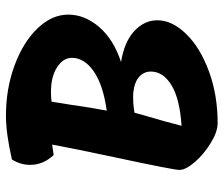

<svg xmlns="http://www.w3.org/2000/svg" viewBox="-73 -672 750 644"><g transform="rotate(-90 302.0 -350.0)"><path d="M556 -197Q556 -148 510.5 -101Q465 -54 385.5 -24.5Q306 5 211 5Q182 5 144.5 -18Q107 -41 80.5 -71.5Q54 -102 54 -123Q54 -142 97 -343Q129 -493 139 -550L104 -545Q71 -580 71 -624Q71 -656 89 -685Q176 -705 236 -705Q327 -705 405 -676Q483 -647 529 -599Q575 -551 575 -496Q575 -441 533.5 -392.5Q492 -344 416 -319Q484 -308 520 -274.5Q556 -241 556 -197ZM430 -484Q430 -513 398.5 -533.5Q367 -554 316 -554Q295 -554 283 -552Q276 -507 273 -490Q263 -419 253 -367Q339 -379 384.5 -410.5Q430 -442 430 -484ZM384 -219Q384 -242 366.5 -258Q349 -274 313 -278Q282 -280 246 -274L240 -252Q214 -164 202 -116Q293 -122 338.5 -150Q384 -178 384 -219Z"/></g></svg>

Font: Mogra
Style: Regular
Weight: 400
Designer: Lipi Raval
Foundry: Lipi Raval
Version: Version 1.002;PS 1.002;hotconv 1.0.88;makeotf.lib2.5.647800;